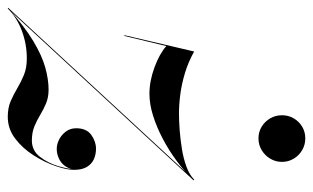

<svg xmlns="http://www.w3.org/2000/svg" viewBox="-229 -620 806 494"><g transform="rotate(90 174.0 -373.0)"><path d="M-51 10 -53 9 389 -469 391 -468ZM-51 10 -52 9Q-5 -33 32.5 -55.5Q70 -78 100.8 -86.5Q131.5 -95 157.5 -95Q177.5 -95 193 -88.5Q208.5 -82 222.5 -73.5Q236.5 -65 252.2 -58.5Q268 -52 288.5 -52Q314.5 -52 330.5 -72.8Q346.5 -93.5 354.2 -119.2Q362 -145 362 -160H363Q360.5 -145 352.5 -135.2Q344.5 -125.5 333.2 -120.8Q322 -116 310 -116Q298 -116 285.8 -122.2Q273.5 -128.5 265.2 -139.8Q257 -151 257 -166Q257 -192.5 274 -204.8Q291 -217 309.5 -217Q325 -217 337.2 -211.2Q349.5 -205.5 356.8 -193Q364 -180.5 364 -160Q364 -141.5 354.2 -113Q344.5 -84.5 326.5 -56.2Q308.5 -28 283.5 -9Q258.5 10 227.5 10Q204.5 10 187.2 2.5Q170 -5 154 -14.5Q138 -24 120 -31.5Q102 -39 77 -39Q41 -39 7 -26.5Q-27 -14 -51 10ZM17.5 -290 59.5 -469.5Q86.5 -454.5 114.5 -446Q142.5 -437.5 169.2 -434Q196 -430.5 219 -430.5Q237 -430.5 261 -432.2Q285 -434 310 -438Q335 -442 356 -449.8Q377 -457.5 389 -469.5L391 -468Q369 -445.5 341.5 -425Q314 -404.5 284 -388.8Q254 -373 224.5 -363.8Q195 -354.5 168.5 -354.5Q135.5 -354.5 100.2 -367.5Q65 -380.5 45.5 -398L19.5 -290ZM283 -635Q266.5 -635 253 -643.2Q239.5 -651.5 231.5 -665.2Q223.5 -679 223.5 -695.5Q223.5 -712 231.5 -725.8Q239.5 -739.5 253 -747.5Q266.5 -755.5 283 -755.5Q299.5 -755.5 313.2 -747.5Q327 -739.5 335.2 -725.8Q343.5 -712 343.5 -695.5Q343.5 -679 335.2 -665.2Q327 -651.5 313.2 -643.2Q299.5 -635 283 -635Z"/></g></svg>

Font: Bodoni Moda 96pt
Style: Italic
Weight: 400
Italic angle: -13°
Version: Version 2.004